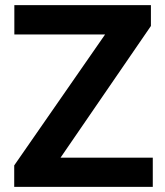

<svg xmlns="http://www.w3.org/2000/svg" viewBox="-20 -731 647 751"><path d="M216.8 -114.3 570.3 -629.4V-710.9H36.1V-596.2H391.1L35.6 -84V0H577.6V-114.3Z"/></svg>

Font: Vazirmatn
Style: Bold
Weight: 700
Designer: Saber Rastikerdar
Foundry: Saber Rastikerdar
Version: Version 33.003